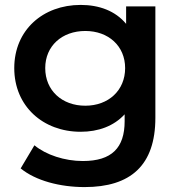

<svg xmlns="http://www.w3.org/2000/svg" viewBox="-20 -560 734 781"><path d="M493 -534V-463C449 -516 383 -540 308 -540C155 -540 38 -438 38 -283C38 -128 155 -24 308 -24C380 -24 443 -47 487 -95V-67C487 41 435 95 317 95C243 95 167 70 120 31L64 125C125 175 224 201 324 201C511 201 612 113 612 -81V-534ZM327 -130C232 -130 164 -192 164 -283C164 -373 232 -434 327 -434C421 -434 489 -373 489 -283C489 -192 421 -130 327 -130Z"/></svg>

Font: Montserrat Lite SemiBold
Style: Regular
Weight: 600
Designer: Julieta Ulanovsky
Foundry: Julieta Ulanovsky
Version: Version 7.200;PS 007.200;hotconv 1.0.88;makeotf.lib2.5.64775